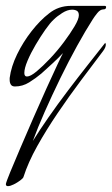

<svg xmlns="http://www.w3.org/2000/svg" viewBox="-28 -293 382 655"><path d="M-1 342Q-8 342 -8 335Q-7 328 6.5 295Q20 262 41 213Q62 164 85.5 110Q109 56 131 7.5Q153 -41 168.5 -74Q184 -107 187 -112Q170 -94 151 -76.5Q132 -59 113 -42Q94 -26 71.5 -12Q49 2 23 2Q13 2 9 -4.5Q5 -11 5 -20V-27Q10 -66 30.5 -108Q51 -150 80 -187Q109 -224 139 -247Q171 -273 214 -273H329Q334 -273 334 -269Q334 -261 325 -261Q314 -261 304 -248.5Q294 -236 289 -228Q264 -189 235 -136.5Q206 -84 177.5 -25.5Q149 33 124.5 88.5Q100 144 84 188Q107 151 138 106.5Q169 62 203.5 16.5Q238 -29 271.5 -71.5Q305 -114 331 -147Q333 -143 333 -141Q333 -131 323 -118Q289 -73 248.5 -19Q208 35 169 92.5Q130 150 99 205.5Q68 261 52 311Q51 315 41 322.5Q31 330 19 336Q7 342 -1 342ZM64 -32Q76 -32 97 -49.5Q118 -67 143 -93.5Q168 -120 190 -149.5Q212 -179 226.5 -203.5Q241 -228 241 -241Q241 -252 234.5 -256Q228 -260 218 -260Q202 -260 184 -248.5Q166 -237 155 -226Q143 -215 126.5 -191.5Q110 -168 93.5 -140Q77 -112 66 -86Q55 -60 55 -44Q55 -32 64 -32Z"/></svg>

Font: Italianno
Style: Regular
Weight: 400
Designer: Robert E. Leuschke
Foundry: Robert E. Leuschke
Version: Version 1.100; ttfautohint (v1.8.3)